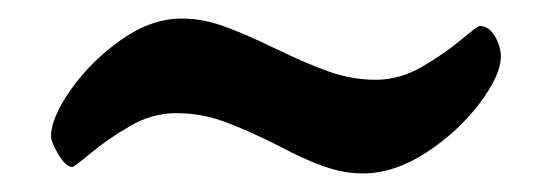

<svg xmlns="http://www.w3.org/2000/svg" viewBox="-20 -434 595 207"><path d="M280 -277Q244 -295 220 -303.5Q196 -312 170 -312Q144 -312 120 -298Q96 -284 78 -269Q60 -254 58 -254Q51 -254 43 -267.5Q35 -281 35 -287Q35 -307 56.5 -337.5Q78 -368 110.5 -391Q143 -414 176 -414Q198 -414 220.5 -406Q243 -398 274 -383Q311 -365 335.5 -356.5Q360 -348 385 -348Q411 -348 435 -362Q459 -376 477 -391Q495 -406 497 -406Q507 -406 513.5 -395Q520 -384 520 -373Q520 -353 497 -322.5Q474 -292 439.5 -269.5Q405 -247 371 -247Q351 -247 329.5 -254.5Q308 -262 280 -277Z"/></svg>

Font: EB Garamond ExtraBold
Style: Regular
Weight: 800
Designer: Georg Duffner and Octavio Pardo
Foundry: Georg Duffner
Version: Version 1.000